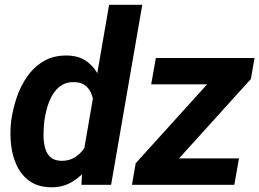

<svg xmlns="http://www.w3.org/2000/svg" viewBox="-20 -770 1081 800"><path d="M326.2 -123 434.6 -750H572.8L442.9 0H319.3ZM25.4 -253.9 26.4 -264.6Q32.7 -313 49.1 -362.3Q65.4 -411.6 94 -452.1Q122.6 -492.7 164.6 -516.6Q206.5 -540.5 264.2 -538.6Q313.5 -536.6 345.7 -511Q377.9 -485.4 395.8 -445.1Q413.6 -404.8 420.2 -359.6Q426.8 -314.5 425.3 -273.9L422.9 -250.5Q415 -207 396.7 -160.9Q378.4 -114.7 349.4 -75.4Q320.3 -36.1 280.5 -12.2Q240.7 11.7 189.9 10.3Q136.7 8.8 102.8 -15.9Q68.8 -40.5 50.3 -79.6Q31.7 -118.7 26.4 -164.6Q21 -210.4 25.4 -253.9ZM164.6 -265.1 163.6 -254.9Q161.6 -233.9 161.4 -207.8Q161.1 -181.6 166.7 -157.5Q172.4 -133.3 187.7 -117.4Q203.1 -101.6 232.4 -100.1Q269.5 -98.6 296.4 -117.4Q323.2 -136.2 339.6 -166Q356 -195.8 361.8 -228.5L370.6 -293.5Q373 -315.9 370.6 -338.9Q368.2 -361.8 359.6 -381.8Q351.1 -401.9 334.2 -414.6Q317.4 -427.2 290.5 -427.7Q257.8 -429.2 235.1 -413.8Q212.4 -398.4 198.2 -373.8Q184.1 -349.1 176 -320.3Q168 -291.5 164.6 -265.1ZM975.6 -109.9 956.5 0H566.4L585.4 -109.9ZM1025.4 -440.9 626.5 0H529.8L545.4 -89.8L942.4 -528.3H1040.5ZM992.2 -528.3 973.1 -418.5H609.9L629.4 -528.3Z"/></svg>

Font: Roboto
Style: Bold Italic
Weight: 700
Italic angle: -12°
Designer: Christian Robertson
Foundry: Google
Version: Version 3.0